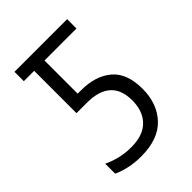

<svg xmlns="http://www.w3.org/2000/svg" viewBox="-167 -609 696 696"><g transform="rotate(-45 181.0 -261.0)"><path d="M142 10Q109 10 80 3.5Q51 -3 31 -13V-64Q53 -53 81 -46Q109 -39 140 -39Q201 -39 232 -70.5Q263 -102 263 -157Q263 -267 140 -267H87V-484H34V-532H304V-484H140V-314H158Q231 -314 275 -277Q319 -240 319 -160Q319 -84 274.5 -37Q230 10 142 10Z"/></g></svg>

Font: Noto Sans Condensed Light
Style: Regular
Weight: 300
Width: 3
Designer: Monotype Design Team
Foundry: Monotype Imaging Inc.
Version: Version 2.013; ttfautohint (v1.8.4.7-5d5b)